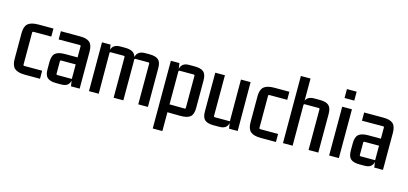

<svg xmlns="http://www.w3.org/2000/svg" viewBox="-83 -1466 4937 2326"><g transform="rotate(15 2385.5 -302.5)"><path d="M227 9Q136 9 96 -25.5Q56 -60 56 -143V-469Q56 -552 96 -586.5Q136 -621 227 -621H415V-520H192Q178 -520 178 -506V-106Q178 -92 192 -92H415V9Z M617 9Q542 9 507.5 -20.5Q473 -50 473 -126V-216Q473 -296 509.5 -327.5Q546 -359 631 -359H788V-498Q788 -511 775 -511L510 -510V-613H748Q834 -614 872 -580.5Q910 -547 910 -464V0H801L791 -69Q783 -30 756.5 -10.5Q730 9 681 9ZM788 -89V-271H606Q593 -271 593 -258V-103Q593 -89 606 -89Z M1312 -621Q1371 -621 1405 -603Q1439 -585 1451 -542Q1469 -621 1565 -621H1621Q1697 -621 1731.5 -591Q1766 -561 1766 -485V0H1645V-509Q1645 -523 1632 -523H1471Q1458 -523 1458 -509L1457 -505Q1458 -495 1458 -485V0H1336V-509Q1336 -523 1323 -523H1160Q1147 -523 1147 -509L1149 0H1027L1026 -612H1134L1143 -550Q1163 -621 1254 -621Z M1890 237V-612H1997L2008 -542Q2016 -581 2042.5 -601Q2069 -621 2118 -621H2188Q2264 -621 2299 -591Q2334 -561 2334 -485V-140Q2334 -59 2297.5 -28Q2261 3 2175 3L2011 1V237ZM2011 -509V-98L2200 -96Q2213 -96 2213 -109V-509Q2213 -523 2200 -523H2025Q2011 -523 2011 -509Z M2592 9Q2516 9 2481.5 -20.5Q2447 -50 2447 -126V-612H2568V-103Q2568 -89 2581 -89H2770L2769 -612H2890L2892 0H2784L2773 -67Q2765 -29 2738 -10Q2711 9 2663 9Z M3186 9Q3095 9 3055 -25.5Q3015 -60 3015 -143V-469Q3015 -552 3055 -586.5Q3095 -621 3186 -621H3374V-520H3151Q3137 -520 3137 -506V-106Q3137 -92 3151 -92H3374V9Z M3757 -621Q3833 -621 3868 -591Q3903 -561 3903 -485V0H3781V-509Q3781 -523 3768 -523H3593Q3580 -523 3580 -509L3581 0H3460L3459 -842H3580V-564Q3604 -621 3687 -621Z M4039 -721V-833H4161V-721ZM4039 0V-612H4161V0Z M4421 9Q4346 9 4311.5 -20.5Q4277 -50 4277 -126V-216Q4277 -296 4313.5 -327.5Q4350 -359 4435 -359H4592V-498Q4592 -511 4579 -511L4314 -510V-613H4552Q4638 -614 4676 -580.5Q4714 -547 4714 -464V0H4605L4595 -69Q4587 -30 4560.5 -10.5Q4534 9 4485 9ZM4592 -89V-271H4410Q4397 -271 4397 -258V-103Q4397 -89 4410 -89Z"/></g></svg>

Font: Kdam Thmor Pro
Style: Regular
Weight: 400
Designer: Sovichet Tep, Longdey Hak
Foundry: Anagata Design
Version: Version 1.003; ttfautohint (v1.8.4.7-5d5b)